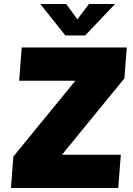

<svg xmlns="http://www.w3.org/2000/svg" viewBox="-20 -943 666 963"><path d="M604 -550 291 -167H586L573 0H35L47 -158L358 -538H76L89 -705H616ZM557 -923 407 -765H308L182 -923H312L368 -846L426 -923Z"/></svg>

Font: Nunito Sans Heavy Heavy
Style: Italic
Weight: 400
Italic angle: -4.541°
Designer: Vernon Adams
Foundry: Vernon Adams
Version: Version 2.002